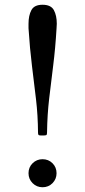

<svg xmlns="http://www.w3.org/2000/svg" viewBox="-20 -778 359 808"><path d="M218 -659Q213 -574 203.8 -501.8Q194.5 -429.5 186.8 -362Q179 -294.5 178 -222.5Q178 -214.5 176.5 -211.2Q175 -208 166 -208H150.5Q143.5 -208 141.8 -210.8Q140 -213.5 140 -220Q139.5 -292.5 131.5 -360.5Q123.5 -428.5 114.5 -501Q105.5 -573.5 100 -659V-678Q100 -712.5 112 -735.2Q124 -758 159 -758Q194.5 -758 206.8 -735.2Q219 -712.5 219 -678Q219 -673.5 218.5 -669Q218 -664.5 218 -659ZM100 -49Q100 -74 117.2 -91Q134.5 -108 159 -108Q184 -108 201 -91Q218 -74 218 -49Q218 -24.5 201 -7.2Q184 10 159 10Q134.5 10 117.2 -7.2Q100 -24.5 100 -49Z"/></svg>

Font: Besley* Condensed
Style: Regular
Weight: 400
Width: 3
Designer: Owen Earl
Foundry: indestructible type*
Version: Version 3.000; ttfautohint (v1.8.3)